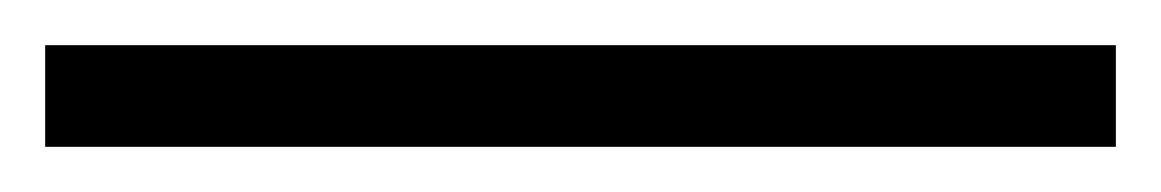

<svg xmlns="http://www.w3.org/2000/svg" viewBox="-23 -825 514 85"><path d="M471 -760V-805H-3V-760Z"/></svg>

Font: Noto Sans Gujarati UI SemiCondensed Light
Style: Regular
Weight: 300
Width: 4
Designer: Jelle Bosma - Monotype Design Team, Universal Thirst
Foundry: Monotype Imaging Inc.
Version: Version 2.106